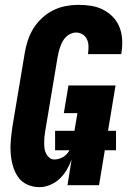

<svg xmlns="http://www.w3.org/2000/svg" viewBox="-20 -763 540 791"><path d="M143 8Q115 8 91.5 -3Q68 -14 54 -34.5Q40 -55 33 -80Q26 -105 24 -131.5Q22 -158 24.5 -185Q27 -212 31 -240L82 -545Q86 -570 94.5 -596Q103 -622 117.5 -645.5Q132 -669 153 -688.5Q174 -708 199 -720.5Q224 -733 250.5 -738Q277 -743 303 -743Q330 -743 355.5 -739Q381 -735 404 -723.5Q427 -712 444.5 -694Q462 -676 471.5 -653Q481 -630 483 -603.5Q485 -577 481 -550L479 -540H342L343 -544Q345 -559 344.5 -574Q344 -589 338 -601.5Q332 -614 320 -621.5Q308 -629 293 -629Q282 -629 271 -624Q260 -619 251.5 -610.5Q243 -602 237.5 -591.5Q232 -581 228 -570Q224 -559 221.5 -548Q219 -537 217 -526L166 -221Q164 -209 163 -197.5Q162 -186 162 -174Q162 -162 163.5 -151Q165 -140 170 -130Q175 -120 183.5 -113Q192 -106 204 -106Q219 -106 234 -113Q249 -120 259 -133Q269 -146 274 -161Q279 -176 281 -190L299 -297H243L262 -411H456L388 0H258L275 -106Q267 -84 255 -63.5Q243 -43 225.5 -26.5Q208 -10 186 -1Q164 8 143 8ZM458 -144H207V-224H458Z"/></svg>

Font: Iosevka Term Curly Hv Obl
Style: Regular
Weight: 900
Italic angle: -9°
Designer: Belleve Invis
Foundry: Belleve Invis
Version: Version 32.3.0